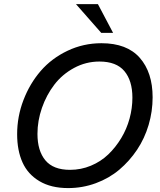

<svg xmlns="http://www.w3.org/2000/svg" viewBox="-20 -912 785 941"><path d="M476.1 -751 352.5 -891.6H460L534.2 -751ZM314 9.8Q230 9.8 173.1 -24.2Q116.2 -58.1 90.1 -116.5Q64 -174.8 64 -254.4Q64 -340.8 95 -421.6Q126 -502.4 179.4 -564.2Q232.9 -626 310.8 -663.1Q388.7 -700.2 477.1 -700.2Q602.1 -700.2 665 -628.7Q728 -557.1 728 -435.1Q728 -366.2 708.5 -300Q689 -233.9 651.9 -178.2Q614.7 -122.6 564.7 -80.3Q514.6 -38.1 449.7 -14.2Q384.8 9.8 314 9.8ZM323.2 -79.6Q377 -79.6 425.5 -99.9Q474.1 -120.1 510.5 -155Q546.9 -189.9 574 -234.9Q601.1 -279.8 615 -330.8Q628.9 -381.8 628.9 -433.1Q628.9 -516.6 589.6 -563.5Q550.3 -610.4 467.3 -610.4Q400.9 -610.4 342.8 -578.9Q284.7 -547.4 246.1 -496.8Q207.5 -446.3 185.5 -383.1Q163.6 -319.8 163.6 -255.9Q163.6 -172.9 202.4 -126.2Q241.2 -79.6 323.2 -79.6Z"/></svg>

Font: HK Grotesk Medium Italic
Style: Regular
Weight: 500
Italic angle: -13°
Designer: Alfredo Marco Pradil and Stefan Peev
Foundry: Hanken Design Co.
Version: Version 1.000;PS 001.000;hotconv 1.0.88;makeotf.lib2.5.64775